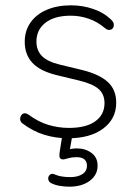

<svg xmlns="http://www.w3.org/2000/svg" viewBox="-20 -512 515 722"><path d="M236 8Q190 8 147 -5Q104 -18 63 -49Q58 -53 56.5 -59Q55 -65 56.5 -71Q58 -77 62.5 -81.5Q67 -86 73.5 -86Q80 -86 87 -81Q125 -53 163 -42Q201 -31 239 -31Q304 -31 338.5 -56Q373 -81 373 -124Q373 -158 350.5 -177.5Q328 -197 278 -209L195 -229Q132 -244 102.5 -275Q73 -306 73 -355Q73 -396 94.5 -427Q116 -458 155.5 -475Q195 -492 247 -492Q291 -492 331.5 -478Q372 -464 400 -436Q406 -430 407.5 -423.5Q409 -417 407 -411Q405 -405 400 -402Q395 -399 388.5 -399.5Q382 -400 375 -406Q347 -430 314 -441.5Q281 -453 246 -453Q185 -453 151 -426.5Q117 -400 117 -356Q117 -322 138 -301Q159 -280 205 -269L288 -249Q353 -233 385 -204Q417 -175 417 -126Q417 -65 368 -28.5Q319 8 236 8ZM241 190Q224 190 205.5 187Q187 184 173 177Q165 173 162.5 166Q160 159 162.5 152.5Q165 146 171 143Q177 140 186 144Q197 149 211.5 151.5Q226 154 245 154Q272 154 289.5 143Q307 132 307 111Q307 96 297.5 87.5Q288 79 268 79Q260 79 252 80Q244 81 233 84Q223 87 218 87.5Q213 88 208 85Q204 82 203.5 76.5Q203 71 204 62L217 -20H255L242 55L224 53Q236 50 247.5 48Q259 46 269 46Q301 46 324 63Q347 80 347 111Q347 146 317.5 168Q288 190 241 190Z"/></svg>

Font: Nunito ExtraLight ExtraLight
Style: Regular
Weight: 250
Version: Version 3.602